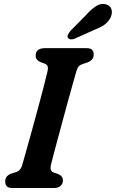

<svg xmlns="http://www.w3.org/2000/svg" viewBox="-20 -941 580 961"><path d="M235 -116Q231 -98 235 -89.5Q239 -81 250 -77L271 -70Q295.5 -59 295 -38.5Q295 -21 283.2 -10.5Q271.5 0 251.5 0H43Q21 0 13.5 -9.2Q6 -18.5 6 -33Q5.5 -47.5 14 -57.2Q22.5 -67 35.5 -72L56 -78Q70.5 -82.5 78.8 -91.2Q87 -100 92.5 -119.5Q99 -143 112 -188.5Q125 -234 140.5 -290.5Q156 -347 171.5 -404.5Q187 -462 199.5 -509.8Q212 -557.5 218 -585Q221.5 -600 218.5 -609Q215.5 -618 202.5 -623L183 -630Q158.5 -641 158.5 -662Q158.5 -700 205 -700H412.5Q434 -700 441.5 -691.2Q449 -682.5 449 -668Q449 -653 440.2 -643.2Q431.5 -633.5 418 -628.5L395 -621Q381 -616.5 374 -608.8Q367 -601 362 -583.5Q355 -559.5 343.8 -519.5Q332.5 -479.5 319.2 -431Q306 -382.5 292.5 -332.5Q279 -282.5 267 -238Q255 -193.5 246.5 -161Q238 -128.5 235 -116ZM408.5 -863.5Q435.5 -894 460.5 -910.2Q485.5 -926.5 511.5 -919Q533.5 -912.5 538.5 -892.2Q543.5 -872 532 -850.5Q520.5 -829.5 501.2 -816.2Q482 -803 450 -790.5L352.5 -747Q342.5 -743 333 -744.2Q323.5 -745.5 319.5 -752Q316 -760 320.8 -769Q325.5 -778 333.5 -787.5Z"/></svg>

Font: Fraunces 72pt S100 SemiBold
Style: Italic
Weight: 600
Italic angle: -16°
Version: Version 1.000; ttfautohint (v1.8.3)